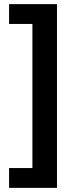

<svg xmlns="http://www.w3.org/2000/svg" viewBox="-20 -746 364 930"><path d="M24 164H256V-726H24V-630H137V68H24Z"/></svg>

Font: Noto Sans Thai Looped UI Narrow
Style: Bold
Weight: 700
Width: 4
Designer: Cadson Demak Team
Foundry: Cadson Demak Co., Ltd.
Version: Version 1.000